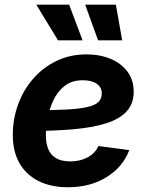

<svg xmlns="http://www.w3.org/2000/svg" viewBox="-20 -787 630 819"><path d="M269.4 11.7Q196.7 11.7 144 -14.9Q91.3 -41.5 62.9 -91.4Q34.6 -141.2 34.6 -210.9Q34.6 -280 57.4 -342.1Q80.2 -404.1 122.1 -451.9Q164.1 -499.8 221.6 -527.4Q279.1 -555 348.5 -555Q406.2 -555 451.9 -535.9Q497.5 -516.8 523.9 -481.2Q550.3 -445.7 550.3 -396Q550.3 -345.1 520.5 -312.3Q490.8 -279.4 432.7 -261Q374.6 -242.6 289.6 -235.3Q204.6 -228 94 -228L109.2 -316.6Q202.7 -316.6 262.4 -319.7Q322.1 -322.9 355.1 -331Q388.1 -339.1 401.1 -353.2Q414.1 -367.2 414.1 -388.8Q414.1 -414.7 392.5 -429.7Q370.8 -444.7 333.4 -444.7Q285.6 -444.7 254.8 -419.9Q224 -395.2 206.9 -357.5Q189.7 -319.8 182.7 -279.7Q175.7 -239.5 175.7 -208.5Q175.7 -177.4 185.3 -152.4Q195 -127.5 217.9 -113Q240.8 -98.6 280 -98.6Q322 -98.6 354 -115.9Q385.9 -133.2 399.8 -164.1L531.4 -146.7Q504.6 -75.1 435 -31.7Q365.5 11.7 269.4 11.7ZM398.3 -615.1 343.4 -767.1H474.3L501.1 -615.1ZM227.3 -615.1 134.9 -767.1H274.9L332.2 -615.1Z"/></svg>

Font: Adwaita Sans
Style: Italic
Weight: 400
Italic angle: -9.39999°
Designer: Rasmus Andersson
Foundry: rsms
Version: Version 4.001;git-9221beed3